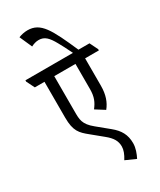

<svg xmlns="http://www.w3.org/2000/svg" viewBox="-291 -970 1005 1207"><g transform="rotate(-30 211.0 -366.5)"><path d="M325 156C340 126 353 93 353 57C353 -4 329 -46 280 -86L196 -155C133 -206 134 -241 134 -298V-555H288V-373C288 -315 273 -284 246 -249L311 -208C341 -245 358 -292 358 -356V-555H458V-564L429 -623H349C266 -812 227 -889 132 -889C110 -889 86 -884 67 -876L107 -786C124 -795 143 -801 162 -801C204 -801 228 -776 258 -722C274 -693 286 -671 309 -623H-36V-613L-7 -555H63V-295C63 -197 91 -170 143 -128L221 -64C264 -29 281 0 281 40C281 64 271 91 251 123Z"/></g></svg>

Font: Noto Serif Devanagari ExtraCondensed
Style: Regular
Weight: 400
Width: 2
Designer: Universal Thirst, Indian Type Foundry and the Monotype Design Team
Foundry: Monotype Imaging Inc.
Version: Version 2.004